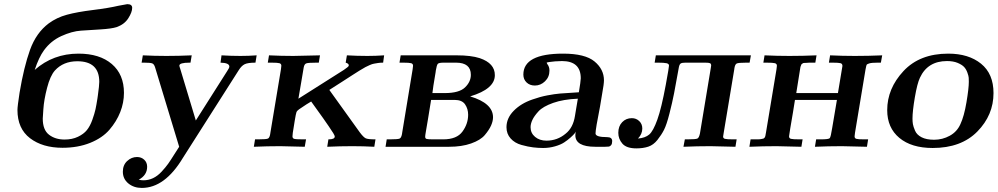

<svg xmlns="http://www.w3.org/2000/svg" viewBox="-20 -714 4853 934"><path d="M64.9 -179.2Q64.9 -196.3 75.2 -263.2Q96.2 -388.2 126 -471.2Q155.8 -554.2 216.8 -600.1Q255.9 -628.9 305.4 -642.3Q355 -655.8 431.9 -665.3Q508.8 -674.8 556.2 -686Q596.2 -693.8 599.1 -693.8Q623 -693.8 623 -675.8Q623 -654.8 604 -625Q585 -595.2 546.9 -582Q522 -574.2 470 -571Q418 -567.9 374 -564.9Q330.1 -562 278.6 -538.6Q227.1 -515.1 193.8 -469.2Q168.9 -435.1 148.9 -374Q238.8 -453.1 361.8 -453.1Q464.8 -453.1 523.9 -402.6Q583 -352.1 583 -262.2Q583 -214.4 564.9 -168.7Q546.9 -123 512.5 -83Q478 -43 418.5 -19Q358.9 4.9 284.2 4.9Q187 4.9 126 -41.7Q64.9 -88.4 64.9 -179.2ZM188 -137.2Q188 -82 218.5 -58.6Q249 -35.2 293.9 -35.2Q331.1 -35.2 359.1 -48.6Q387.2 -62 402.6 -81.1Q418 -100.1 429 -130.6Q439.9 -161.1 444.6 -182.6Q449.2 -204.1 454.1 -235.8Q455.1 -244.6 456.1 -250Q462.9 -298.8 462.9 -315.9Q462.9 -416 356 -416Q288.1 -416 247.1 -371.1Q224.1 -345.2 209 -286.6Q193.8 -228 190.9 -182.1Z M577.6 121.1Q577.6 88.9 598.6 69.3Q619.6 49.8 646.5 49.8Q667.5 49.8 681.6 63Q695.8 76.2 695.8 97.2Q695.8 138.2 654.8 160.2Q667 163.1 677.7 163.1Q702.6 163.1 724.6 152.6Q746.6 142.1 766.1 121.1Q785.6 100.1 798.1 82.5Q810.5 64.9 827.6 37.4Q844.7 9.8 851.6 0L734.9 -384.8Q730 -401.9 720.9 -405.5Q711.9 -409.2 681.6 -409.2H668.9L674.8 -444.8Q731.9 -441.9 789.6 -441.9Q850.6 -441.9 912.6 -444.8L906.7 -409.2H901.9Q853 -409.2 852.5 -395Q852.5 -391.1 856.9 -378.9L932.6 -127.9L1084.5 -367.2Q1095.7 -383.3 1095.7 -390.1Q1095.7 -408.2 1052.7 -409.2L1057.6 -444.8Q1104.5 -441.9 1149.9 -441.9Q1189.9 -441.9 1228.5 -444.8L1222.7 -409.2Q1185.5 -409.2 1170.2 -401.6Q1154.8 -394 1141.6 -373L869.6 54.2Q781.7 200.2 669.9 200.2Q630.9 200.2 604.2 178.2Q577.6 156.2 577.6 121.1Z M1214.8 0 1220.7 -36.1H1236.8Q1275.9 -36.1 1283.7 -40Q1291.5 -43.9 1294.4 -62Q1294.4 -65.9 1295.4 -68.8L1346.7 -377Q1348.6 -391.1 1348.6 -394Q1348.6 -403.8 1339.6 -406.5Q1330.6 -409.2 1300.8 -409.2H1282.7L1288.6 -444.8Q1347.7 -441.9 1406.7 -441.9L1536.6 -444.8L1530.8 -409.2H1519.5Q1478.5 -409.2 1469.5 -405.5Q1460.4 -401.9 1457.5 -386.2Q1456.5 -380.4 1445.6 -315.7Q1434.6 -251 1431.6 -233.9L1652.8 -374L1669.4 -386.2L1674.8 -391.1L1676.8 -396Q1676.8 -404.8 1661.6 -409.2L1667.5 -444.8Q1717.3 -441.9 1767.6 -441.9Q1807.6 -441.9 1848.6 -444.8L1843.8 -409.2H1842.8Q1828.6 -409.2 1818.6 -407.5Q1808.6 -405.8 1799.6 -404.3Q1790.5 -402.8 1778.6 -397.5Q1766.6 -392.1 1757.6 -387.5Q1748.5 -382.8 1728.5 -370.4Q1708.5 -357.9 1693.1 -347.9Q1677.7 -337.9 1644.3 -316.4Q1610.8 -294.9 1582.5 -276.9V-275.9L1730.5 -69.8Q1748.5 -45.9 1759.5 -41Q1770.5 -36.1 1806.6 -36.1L1800.8 0Q1747.6 -2.9 1693.8 -2.9Q1633.8 -2.9 1571.8 0L1577.6 -36.1H1578.6Q1608.4 -36.1 1608.4 -49.8V-50.8Q1608.4 -57.6 1579.6 -99.1Q1572.8 -108.9 1551.8 -139.2Q1517.6 -186 1493.7 -220.2Q1477.5 -211.4 1434.6 -182.1Q1424.8 -175.3 1422.1 -168.2Q1419.4 -161.1 1413.6 -126Q1410.6 -106.9 1408.7 -95.2Q1402.8 -62 1402.8 -50.8Q1402.8 -41 1411.1 -38.6Q1419.4 -36.1 1454.6 -36.1H1468.8L1462.4 0Q1354.5 -2.9 1343.8 -2.9Q1279.8 -2.9 1214.8 0Z M1855.5 0 1861.3 -36.1H1877.4Q1916.5 -36.1 1924.3 -40Q1932.1 -43.9 1935.5 -62Q1935.5 -65.9 1936.5 -68.8L1987.3 -377Q1989.3 -391.1 1989.3 -394Q1989.3 -403.8 1980.2 -406.5Q1971.2 -409.2 1941.4 -409.2H1923.3L1929.2 -444.8H2202.1Q2271 -444.8 2313.5 -431.2Q2387.7 -406.2 2387.2 -348.1Q2387.2 -281.2 2267.1 -245.1Q2377.9 -211.9 2378.4 -144Q2378.4 -125 2368.9 -103.5Q2359.4 -82 2338.4 -57.1Q2317.4 -32.2 2271.7 -16.1Q2226.1 0 2164.6 0ZM2048.3 -48.8Q2048.3 -40 2055.4 -38.1Q2062.5 -36.1 2087.4 -36.1H2136.2Q2202.1 -36.1 2229.7 -74Q2257.3 -111.8 2257.3 -155.8Q2257.3 -184.6 2242.4 -206.3Q2227.5 -228 2191.4 -228H2077.1Q2069.3 -178.2 2061.8 -133.5Q2054.2 -88.9 2051.3 -71.8Q2048.3 -54.7 2048.3 -48.8ZM2083.5 -261.2H2143.6Q2213.4 -261.2 2241.9 -288.6Q2270.5 -315.9 2270.5 -350.1Q2270.5 -409.2 2198.2 -409.2H2138.2Q2115.2 -409.2 2109.9 -403.6Q2104.5 -397.9 2100.1 -371.1Q2099.1 -366.2 2099.1 -362.8Q2085.4 -283.2 2083.5 -261.2Z M2443.8 -95.2Q2443.8 -139.2 2479 -175Q2514.2 -210.9 2569.8 -230Q2606.9 -243.2 2642.6 -250Q2678.2 -256.8 2704.6 -259Q2731 -261.2 2795.9 -265.1Q2804.7 -316.9 2805.2 -333Q2805.2 -417 2713.9 -417Q2697.8 -417 2679.9 -415.5Q2662.1 -414.1 2650.6 -412.1Q2639.2 -410.2 2639.2 -409.2Q2639.2 -408.2 2640.6 -406Q2642.1 -403.8 2642.1 -402.8Q2653.3 -388.7 2652.8 -370.1Q2652.8 -339.4 2631.3 -318.6Q2609.9 -297.9 2582 -297.9Q2557.1 -297.9 2541.5 -313Q2525.9 -328.1 2525.9 -351.1Q2525.9 -453.1 2719.2 -453.1Q2826.2 -453.1 2872.1 -415Q2918 -377 2918 -323.2Q2918 -305.2 2909.2 -257.8Q2900.4 -203.6 2898.9 -195.8Q2877 -85.9 2877 -64.9Q2877 -46.9 2933.1 -46.9Q2958 -46.9 2958 -27.8Q2958 -14.6 2953.1 -8.3Q2948.2 -2 2942.1 -1Q2936 0 2923.8 0H2876Q2778.8 0 2778.8 -56.2Q2778.8 -64 2781.2 -74.2Q2780.3 -71.3 2774.7 -64.2Q2769 -57.1 2755.1 -44.7Q2741.2 -32.2 2724.1 -21Q2707 -9.8 2679.4 -2Q2651.9 5.9 2622.1 5.9Q2598.1 5.9 2573.5 2.9Q2548.8 0 2516.4 -9Q2483.9 -18.1 2463.9 -40.5Q2443.8 -63 2443.8 -95.2ZM2561 -95.2Q2561 -66.4 2583 -48.1Q2605 -29.8 2638.2 -29.8Q2691.4 -29.8 2731.9 -64Q2768.1 -92.8 2776.9 -149.9Q2778.8 -164.1 2783.9 -192.1Q2789.1 -220.2 2791 -233.9Q2720.2 -231 2670.7 -213.4Q2621.1 -195.8 2599.6 -172.4Q2578.1 -148.9 2569.6 -130.1Q2561 -111.3 2561 -95.2Z M2987.8 -67.9Q2987.8 -100.1 3006.6 -119.6Q3025.4 -139.2 3053.7 -139.2Q3074.7 -139.2 3089.6 -125Q3104.5 -110.8 3104.5 -88.9Q3104.5 -62 3083.5 -40Q3118.7 -43 3138.2 -59.6Q3157.7 -76.2 3177.7 -132.1Q3197.8 -188 3218.8 -301.8Q3234.9 -389.6 3234.4 -395Q3234.4 -403.8 3222.4 -406.5Q3210.4 -409.2 3180.7 -409.2H3164.6L3170.4 -444.8H3632.8L3626.5 -409.2H3610.8Q3571.8 -409.2 3563.7 -405Q3555.7 -400.9 3552.7 -382.8Q3552.7 -378.9 3551.8 -376L3500.5 -67.9Q3500.5 -64.9 3499 -58.3Q3497.6 -51.8 3497.6 -49.8Q3497.6 -41 3506.6 -38.6Q3515.6 -36.1 3546.4 -36.1H3563.5L3557.6 0Q3449.7 -2.9 3436.5 -2.9Q3370.6 -2.9 3304.7 0L3311.5 -36.1H3323.7Q3364.7 -36.1 3372.6 -40Q3380.4 -43.9 3384.8 -64L3437.5 -381.8Q3439.5 -391.6 3439.5 -395Q3439.5 -403.8 3434.1 -406.5Q3428.7 -409.2 3410.6 -409.2H3314.5Q3298.3 -409.2 3292 -405.5Q3285.6 -401.9 3282.7 -388.2Q3267.6 -303.2 3259 -259.5Q3250.5 -215.8 3236.6 -161.4Q3222.7 -106.9 3210.2 -82.5Q3197.8 -58.1 3178.2 -33.4Q3158.7 -8.8 3133.5 -0.5Q3108.4 7.8 3075.7 7.8Q3027.8 7.8 3007.8 -15.1Q2987.8 -38.1 2987.8 -67.9Z M3625.5 0 3631.3 -36.1H3650.4Q3659.2 -36.1 3665.3 -36.1Q3671.4 -36.1 3676.8 -36.6Q3682.1 -37.1 3685.8 -38.1Q3689.5 -39.1 3692.4 -39.6Q3695.3 -40 3696.8 -42Q3698.2 -43.9 3699.7 -44.9Q3701.2 -45.9 3702.1 -49.6Q3703.1 -53.2 3703.6 -54.7Q3704.1 -56.2 3704.6 -61Q3705.1 -65.9 3706.1 -68.8L3757.3 -377Q3759.3 -391.1 3759.3 -394Q3759.3 -403.8 3749.8 -406.5Q3740.2 -409.2 3708.5 -409.2H3693.4L3699.2 -444.8Q3759.3 -441.9 3820.3 -441.9Q3886.2 -441.9 3952.1 -444.8L3946.3 -409.2H3937.5Q3924.3 -409.2 3917.2 -409.2Q3910.2 -409.2 3902.1 -408.2Q3894 -407.2 3891.1 -407.7Q3888.2 -408.2 3883.8 -405Q3879.4 -401.9 3878.9 -401.4Q3878.4 -400.9 3876.5 -395.5Q3874.5 -390.1 3873.8 -388.2Q3873 -386.2 3872.1 -377.7Q3871.1 -369.1 3870.1 -365.2Q3860.4 -307.1 3853.5 -261.2H4056.2Q4078.1 -389.2 4078.1 -393.1Q4078.1 -404.3 4068.6 -406.7Q4059.1 -409.2 4030.3 -409.2H4012.2L4018.1 -444.8Q4078.1 -441.9 4138.2 -441.9Q4205.1 -441.9 4271.5 -444.8L4265.1 -409.2H4249.5Q4219.7 -409.2 4208.5 -405.5Q4197.3 -401.9 4195.8 -398.9Q4194.3 -396 4190.4 -376L4139.2 -67.9Q4137.2 -53.7 4137.2 -50.8Q4137.2 -41 4145.8 -38.6Q4154.3 -36.1 4183.1 -36.1H4203.1L4197.3 0Q4089.4 -2.9 4075.2 -2.9Q4010.3 -2.9 3944.3 0L3950.2 -36.1H3973.1Q4011.2 -36.1 4016.4 -42Q4021.5 -47.9 4028.3 -91.8L4051.3 -228H3847.2Q3845.2 -211.9 3837.6 -168Q3830.1 -124 3824.2 -89.1Q3818.4 -54.2 3818.4 -50.8Q3818.4 -41 3827.9 -38.6Q3837.4 -36.1 3869.1 -36.1H3884.3L3878.4 0Q3770.5 -2.9 3757.3 -2.9Q3691.4 -2.9 3625.5 0Z M4295.9 -178.2Q4295.9 -283.2 4375 -368.2Q4454.1 -453.1 4592.8 -453.1Q4691.9 -453.1 4752.4 -404.1Q4813 -355 4813 -261.2Q4813 -154.3 4734.4 -74.2Q4655.8 5.9 4517.1 5.9Q4414.1 5.9 4355 -43.2Q4295.9 -92.3 4295.9 -178.2ZM4418.9 -137.2Q4418.9 -122.1 4420.9 -110.1Q4422.9 -98.1 4431.4 -78.1Q4439.9 -58.1 4463.4 -46.1Q4486.8 -34.2 4523.9 -34.2Q4564.9 -34.2 4600.3 -53.7Q4635.7 -73.2 4651.9 -109.9Q4669.9 -147.9 4681.4 -216.1Q4692.9 -284.2 4692.9 -315.9Q4692.9 -327.1 4692.4 -335.7Q4691.9 -344.2 4686 -360.6Q4680.2 -377 4670.2 -387.9Q4660.2 -398.9 4638.7 -408Q4617.2 -417 4586.9 -417Q4492.7 -417 4455.1 -335.9Q4441.9 -308.1 4430.4 -240.7Q4418.9 -173.3 4418.9 -137.2Z"/></svg>

Font: CMU Serif Extra
Style: BoldSlanted
Weight: 700
Italic angle: -9.46001°
Version: Version 0.7.0